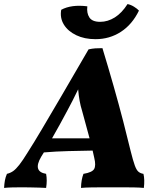

<svg xmlns="http://www.w3.org/2000/svg" viewBox="-54 -918 778 941"><path d="M-34 3Q-33 -17 -30 -33.5Q-27 -50 -20 -66Q-3 -70 10.5 -79.5Q24 -89 40.5 -110Q57 -131 81 -170Q113 -220 152 -286Q191 -352 246.5 -446.5Q302 -541 380 -676Q398 -680 413 -681Q428 -682 448 -682Q477 -587 503 -495.5Q529 -404 550 -323Q571 -242 586 -179Q598 -131 606.5 -107.5Q615 -84 625 -76Q635 -68 649 -66Q656 -38 651 3Q631 1 602.5 0.5Q574 0 547 0Q520 0 504 0Q488 0 457 0Q426 0 394.5 0.5Q363 1 343 3Q344 -38 355 -66Q398 -73 407.5 -90Q417 -107 408 -144Q404 -162 400 -180Q342 -179 281 -177.5Q220 -176 161 -171Q154 -161 148 -150Q105 -77 172 -66Q175 -50 175 -33Q175 -16 172 3Q159 2 138 1.5Q117 1 95 0.5Q73 0 57 0Q31 0 7.5 0.5Q-16 1 -34 3ZM276 -376Q240 -308 201 -240H385Q376 -274 366.5 -308Q357 -342 348 -376Q334 -420 329 -480Q315 -451 301.5 -424.5Q288 -398 276 -376ZM414 -726Q360 -726 319.5 -745.5Q279 -765 259 -797.5Q239 -830 246 -870Q296 -897 374 -887Q370 -854 384 -832.5Q398 -811 437 -811Q474 -811 508.5 -832.5Q543 -854 571 -898Q587 -895 603 -885Q619 -875 627 -866Q594 -798 538.5 -762Q483 -726 414 -726Z"/></svg>

Font: Vollkorn ExtraBold
Style: Italic
Weight: 800
Italic angle: -11°
Designer: Friedrich Althausen
Foundry: Friedrich Althausen
Version: Version 5.000; ttfautohint (v1.8.3)